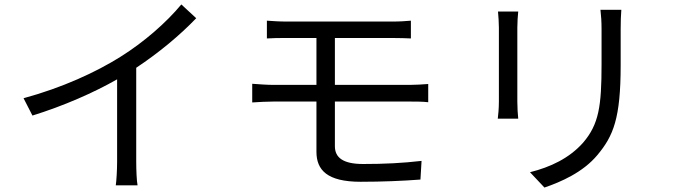

<svg xmlns="http://www.w3.org/2000/svg" viewBox="-20 -803 3040 864"><path d="M86 -361 126 -283C265 -326 402 -386 507 -446V-76C507 -38 504 12 501 31H599C595 11 593 -38 593 -76V-498C695 -566 787 -642 863 -721L796 -783C727 -700 627 -613 523 -548C412 -478 259 -408 86 -361Z M1115 -426V-342C1143 -344 1184 -346 1209 -346H1404V-120C1404 -38 1452 15 1603 15C1698 15 1794 11 1872 5L1877 -79C1791 -69 1709 -65 1614 -65C1522 -65 1487 -95 1487 -145V-346H1826C1848 -346 1884 -346 1907 -343V-425C1885 -423 1845 -421 1824 -421H1487V-632H1747C1782 -632 1805 -631 1829 -630V-710C1807 -708 1779 -706 1747 -706C1673 -706 1342 -706 1271 -706C1237 -706 1208 -708 1181 -710V-630C1208 -632 1237 -632 1271 -632H1404V-421H1209C1183 -421 1142 -424 1115 -426Z M2776 -759H2682C2685 -734 2687 -706 2687 -672C2687 -637 2687 -552 2687 -514C2687 -325 2675 -244 2604 -161C2542 -91 2457 -51 2365 -28L2430 41C2503 16 2603 -27 2668 -105C2740 -191 2773 -270 2773 -510C2773 -548 2773 -632 2773 -672C2773 -706 2774 -734 2776 -759ZM2312 -751H2221C2223 -732 2225 -697 2225 -679C2225 -649 2225 -388 2225 -346C2225 -316 2222 -284 2220 -269H2312C2310 -287 2308 -320 2308 -345C2308 -387 2308 -649 2308 -679C2308 -703 2310 -732 2312 -751Z"/></svg>

Font: Noto Sans KR
Style: Regular
Weight: 400
Designer: Ryoko NISHIZUKA 西塚涼子 (kana, bopomofo & ideographs); Paul D. Hunt (Latin, Greek & Cyrillic); Sandoll Communications 산돌커뮤니
Foundry: Adobe
Version: Version 2.004;hotconv 1.0.118;makeotfexe 2.5.65603